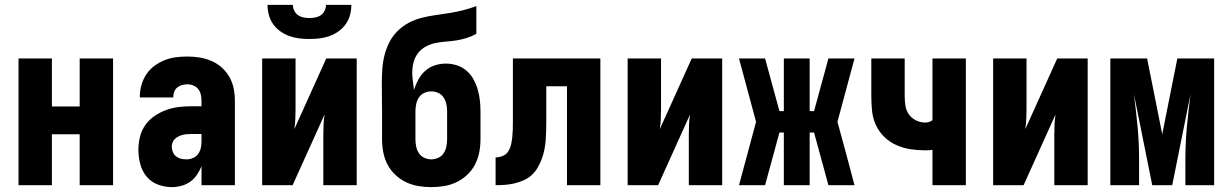

<svg xmlns="http://www.w3.org/2000/svg" viewBox="-20 -760 5040 788"><path d="M56 0V-520H193V-323H307V-520H444V0H307V-209H193V0Z M685 8Q656 8 628 -2.5Q600 -13 581.5 -35.5Q563 -58 555.5 -87Q548 -116 548 -145Q548 -172 554.5 -198.5Q561 -225 576.5 -247Q592 -269 615 -284.5Q638 -300 663.5 -309Q689 -318 715.5 -321Q742 -324 769 -324H807V-347Q807 -360 804 -372.5Q801 -385 793.5 -394.5Q786 -404 774 -409Q762 -414 749 -414Q738 -414 727 -411Q716 -408 707.5 -401Q699 -394 695 -383.5Q691 -373 691 -362V-360H554V-366Q554 -389 561 -412.5Q568 -436 581 -455.5Q594 -475 613.5 -489.5Q633 -504 655.5 -513Q678 -522 701.5 -525Q725 -528 749 -528Q774 -528 799 -524Q824 -520 847.5 -510Q871 -500 890 -483Q909 -466 921.5 -444Q934 -422 939 -397Q944 -372 944 -347V0H807V-78Q800 -60 788.5 -43Q777 -26 761 -14.5Q745 -3 725 2.5Q705 8 685 8ZM746 -106Q759 -106 772 -111.5Q785 -117 793 -128Q801 -139 804 -152.5Q807 -166 807 -180V-210H769Q760 -210 750.5 -209.5Q741 -209 732 -207Q723 -205 714.5 -201Q706 -197 699 -191Q692 -185 688.5 -176Q685 -167 685 -158Q685 -147 689.5 -136Q694 -125 703 -118Q712 -111 723 -108.5Q734 -106 746 -106Z M1056 0V-520H1193V-312Q1193 -291 1192 -270.5Q1191 -250 1188 -230L1319 -520H1444V0H1307V-208Q1307 -229 1308 -249.5Q1309 -270 1312 -290L1181 0ZM1250 -600Q1229 -600 1208 -602.5Q1187 -605 1167.5 -612Q1148 -619 1130.5 -631.5Q1113 -644 1101 -661Q1089 -678 1083.5 -698.5Q1078 -719 1078 -740H1182Q1182 -728 1187.5 -716.5Q1193 -705 1203 -698Q1213 -691 1225.5 -688.5Q1238 -686 1250 -686Q1262 -686 1274.5 -688.5Q1287 -691 1297 -698Q1307 -705 1312.5 -716.5Q1318 -728 1318 -740H1422Q1422 -719 1416.5 -698.5Q1411 -678 1399 -661Q1387 -644 1369.5 -631.5Q1352 -619 1332.5 -612Q1313 -605 1292 -602.5Q1271 -600 1250 -600Z M1750 8Q1723 8 1696.5 3.5Q1670 -1 1646 -12.5Q1622 -24 1602 -43Q1582 -62 1570 -85.5Q1558 -109 1553 -135.5Q1548 -162 1548 -189V-302Q1548 -331 1547.5 -360Q1547 -389 1547 -418Q1547 -447 1549 -476Q1551 -505 1558 -533Q1565 -561 1578 -586.5Q1591 -612 1611.5 -632.5Q1632 -653 1657.5 -666.5Q1683 -680 1711 -687Q1739 -694 1767.5 -698Q1796 -702 1824.5 -706.5Q1853 -711 1880.5 -718Q1908 -725 1935 -735V-621Q1917 -611 1896.5 -604.5Q1876 -598 1855 -594.5Q1834 -591 1812.5 -589.5Q1791 -588 1770 -584Q1749 -580 1729.5 -570Q1710 -560 1696.5 -543Q1683 -526 1677.5 -505Q1672 -484 1672 -463Q1672 -445 1674.5 -427Q1677 -409 1679 -391Q1686 -413 1697 -433.5Q1708 -454 1725.5 -469.5Q1743 -485 1765 -492Q1787 -499 1810 -499Q1833 -499 1855 -492Q1877 -485 1894.5 -470Q1912 -455 1923 -435Q1934 -415 1940.5 -393Q1947 -371 1949.5 -348Q1952 -325 1952 -302V-189Q1952 -162 1947 -135.5Q1942 -109 1930 -85.5Q1918 -62 1898 -43Q1878 -24 1854 -12.5Q1830 -1 1803.5 3.5Q1777 8 1750 8ZM1750 -106Q1765 -106 1779 -112.5Q1793 -119 1801 -131.5Q1809 -144 1812 -159Q1815 -174 1815 -189V-302Q1815 -317 1812 -332Q1809 -347 1801 -359.5Q1793 -372 1779 -378.5Q1765 -385 1750 -385Q1735 -385 1721 -378.5Q1707 -372 1699 -359.5Q1691 -347 1688 -332Q1685 -317 1685 -302V-189Q1685 -174 1688 -159Q1691 -144 1699 -131.5Q1707 -119 1721 -112.5Q1735 -106 1750 -106Z M2014 0V-114Q2029 -114 2043.5 -120Q2058 -126 2066 -139Q2074 -152 2077.5 -167Q2081 -182 2082.5 -197Q2084 -212 2084.5 -227Q2085 -242 2085 -258V-520H2444V0H2307V-406H2222V-261Q2222 -242 2221.5 -222Q2221 -202 2219.5 -183Q2218 -164 2214 -144.5Q2210 -125 2203 -106.5Q2196 -88 2186 -71Q2176 -54 2161.5 -41Q2147 -28 2129 -20Q2111 -12 2092 -7.5Q2073 -3 2053.5 -1.5Q2034 0 2014 0Z M2556 0V-520H2693V-312Q2693 -291 2692 -270.5Q2691 -250 2688 -230L2819 -520H2944V0H2807V-208Q2807 -229 2808 -249.5Q2809 -270 2812 -290L2681 0Z M3487 0H3380L3321 -216H3303V0H3197V-216H3179L3120 0H3013L3083 -260L3013 -520H3120L3179 -304H3197V-520H3303V-304H3321L3380 -520H3487L3417 -260Q3435 -195 3452.5 -130Q3470 -65 3487 0Z M3807 0V-145Q3800 -144 3792.5 -143.5Q3785 -143 3777 -143Q3747 -143 3717 -147.5Q3687 -152 3659 -164.5Q3631 -177 3609 -198.5Q3587 -220 3574.5 -247.5Q3562 -275 3559 -305.5Q3556 -336 3556 -366V-520H3693V-366Q3693 -346 3696 -326.5Q3699 -307 3710 -291Q3721 -275 3739.5 -266Q3758 -257 3777 -257Q3785 -257 3793 -259.5Q3801 -262 3807 -267V-520H3944V0Z M4056 0V-520H4193V-312Q4193 -291 4192 -270.5Q4191 -250 4188 -230L4319 -520H4444V0H4307V-208Q4307 -229 4308 -249.5Q4309 -270 4312 -290L4181 0Z M4537 0V-520H4688L4750 -209L4812 -520H4963V0H4845V-104Q4845 -138 4846.5 -171.5Q4848 -205 4851 -238.5Q4854 -272 4858 -305.5Q4862 -339 4866 -373L4791 0H4709L4634 -373Q4638 -339 4642 -305.5Q4646 -272 4649 -238.5Q4652 -205 4653.5 -171.5Q4655 -138 4655 -104V0Z"/></svg>

Font: Iosevka Heavy
Style: Regular
Weight: 900
Monospace: yes
Designer: Belleve Invis
Foundry: Belleve Invis
Version: Version 32.5.0; ttfautohint (v1.8.4)